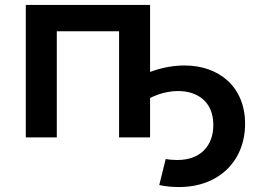

<svg xmlns="http://www.w3.org/2000/svg" viewBox="-20 -554 1025 774"><path d="M585 -534H84V0H209V-428H460V0H585V-159C621 -177 661 -187 698 -187C774 -187 840 -146 840 -50C840 34 788 91 695 91C681 91 665 90 648 87L622 192C650 198 677 200 702 200C862 200 968 95 968 -55C968 -204 863 -290 724 -290C680 -290 633 -282 585 -264Z"/></svg>

Font: Talent
Style: Bold
Weight: 600
Designer: Mike Powis
Version: Version 1.001;hotconv 1.0.109;makeotfexe 2.5.65596